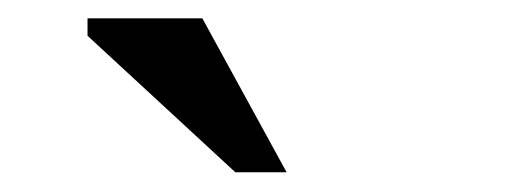

<svg xmlns="http://www.w3.org/2000/svg" viewBox="-20 -736 540 204"><path d="M284.5 -553H230L73 -698V-716.5H195Z"/></svg>

Font: Newsreader 9pt
Style: Regular
Weight: 400
Designer: Hugues Gentile
Foundry: Production Type
Version: Version 1.003